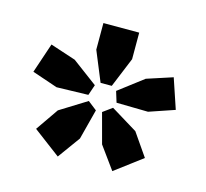

<svg xmlns="http://www.w3.org/2000/svg" viewBox="-78 -867 713 663"><g transform="rotate(15 278.5 -536.0)"><path d="M214 -779H342V-684L298 -577H258L214 -684ZM24 -554 60 -661 151 -631 241 -564 228 -526 115 -523ZM181 -293 84 -366 140 -447 235 -506 267 -481 239 -373ZM473 -366 376 -293 318 -373 289 -481 322 -505 417 -447ZM497 -661 533 -554 442 -523 329 -525 317 -564 405 -631Z"/></g></svg>

Font: Sintony
Style: Bold
Weight: 700
Designer: Eduardo Rodriguez Tunni
Foundry: Eduardo Rodriguez Tunni
Version: Version 1.001